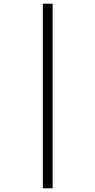

<svg xmlns="http://www.w3.org/2000/svg" viewBox="-20 -780 517 1040"><path d="M212 240H265V-760H212Z"/></svg>

Font: Noto Serif Bengali Condensed
Style: Regular
Weight: 400
Width: 3
Designer: Juan Bruce, Universal Thirst, Indian Type Foundry and the Monotype Design Team.
Foundry: Monotype Imaging Inc.
Version: Version 2.003